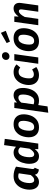

<svg xmlns="http://www.w3.org/2000/svg" viewBox="1560 -2426 1088 4247"><g transform="rotate(-90 2103.5 -303.0)"><path d="M540 -493 490 -145Q488 -127 488 -121Q488 -105 494.5 -95.5Q501 -86 517 -79L477 14Q379 4 361 -74Q296 16 203 16Q121 16 76 -40.5Q31 -97 31 -193Q31 -276 62 -357Q93 -438 160.5 -492Q228 -546 331 -546Q441 -546 540 -493ZM177 -193Q177 -90 245 -90Q276 -90 302 -110Q328 -130 355 -169L393 -431Q364 -443 328 -443Q276 -443 242 -405Q208 -367 192.5 -309.5Q177 -252 177 -193Z M1155 -741 1051 0H927L928 -78Q899 -35 859.5 -9.5Q820 16 770 16Q688 16 645.5 -40.5Q603 -97 603 -197Q603 -276 630 -356.5Q657 -437 713.5 -491.5Q770 -546 855 -546Q894 -546 926 -531Q958 -516 980 -491L1017 -756ZM749 -194Q749 -138 766 -114Q783 -90 814 -90Q848 -90 877.5 -117Q907 -144 938 -193L967 -397Q934 -441 885 -441Q836 -441 805.5 -401.5Q775 -362 762 -305Q749 -248 749 -194Z M1190 -208Q1190 -288 1219 -365.5Q1248 -443 1313.5 -494.5Q1379 -546 1481 -546Q1584 -546 1641 -487Q1698 -428 1698 -325Q1698 -245 1670 -167Q1642 -89 1577 -36.5Q1512 16 1408 16Q1304 16 1247 -43.5Q1190 -103 1190 -208ZM1554 -332Q1554 -388 1533.5 -414Q1513 -440 1472 -440Q1420 -440 1389.5 -400.5Q1359 -361 1347 -305.5Q1335 -250 1335 -198Q1335 -143 1355.5 -117Q1376 -91 1417 -91Q1491 -91 1522 -167Q1553 -243 1554 -332Z M1838 -530H1961L1960 -470Q2033 -546 2118 -546Q2197 -546 2239 -492Q2281 -438 2281 -339Q2281 -255 2252.5 -173.5Q2224 -92 2161 -38Q2098 16 2000 16Q1946 16 1903 0L1873 205L1733 221ZM2136 -339Q2136 -394 2117.5 -417Q2099 -440 2066 -440Q2009 -440 1957 -376L1919 -103Q1952 -90 1992 -90Q2042 -90 2074 -128.5Q2106 -167 2121 -224Q2136 -281 2136 -339Z M2802 -481 2732 -398Q2710 -418 2687.5 -426.5Q2665 -435 2637 -435Q2560 -435 2526.5 -364Q2493 -293 2493 -204Q2493 -147 2516 -122.5Q2539 -98 2582 -98Q2610 -98 2634.5 -107Q2659 -116 2691 -136L2744 -43Q2659 16 2565 16Q2462 16 2404 -44.5Q2346 -105 2346 -210Q2346 -286 2376.5 -363.5Q2407 -441 2472 -493.5Q2537 -546 2636 -546Q2735 -546 2802 -481Z M2956 0H2816L2890 -530H3030ZM2901 -711Q2901 -751 2928 -777Q2955 -803 2995 -803Q3030 -803 3051 -782.5Q3072 -762 3072 -729Q3072 -689 3045 -663Q3018 -637 2978 -637Q2943 -637 2922 -658Q2901 -679 2901 -711Z M3095 -208Q3095 -288 3124 -365.5Q3153 -443 3218.5 -494.5Q3284 -546 3386 -546Q3489 -546 3546 -487Q3603 -428 3603 -325Q3603 -245 3575 -167Q3547 -89 3482 -36.5Q3417 16 3313 16Q3209 16 3152 -43.5Q3095 -103 3095 -208ZM3459 -332Q3459 -388 3438.5 -414Q3418 -440 3377 -440Q3325 -440 3294.5 -400.5Q3264 -361 3252 -305.5Q3240 -250 3240 -198Q3240 -143 3260.5 -117Q3281 -91 3322 -91Q3396 -91 3427 -167Q3458 -243 3459 -332ZM3545 -718 3306 -626 3274 -699 3500 -827Z M4163 -417Q4163 -401 4160 -381L4107 0H3967L4017 -355Q4019 -375 4019 -380Q4019 -407 4009 -418Q3999 -429 3980 -429Q3919 -429 3851 -298L3809 0H3669L3743 -530H3864L3860 -434Q3896 -487 3942 -516.5Q3988 -546 4041 -546Q4098 -546 4130.5 -512Q4163 -478 4163 -417Z"/></g></svg>

Font: Fira Sans SemiBold
Style: Italic
Weight: 600
Italic angle: -8°
Designer: bBox Type GmbH & Carrois Corporate GbR & Edenspiekermann AG
Foundry: bBox Type GmbH & Carrois Corporate GbR & Edenspiekermann AG
Version: Version 4.301